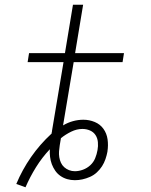

<svg xmlns="http://www.w3.org/2000/svg" viewBox="-20 -755 640 813"><path d="M88 38 49 24Q74 -36 111.5 -90Q149 -144 198 -189Q199 -190 199 -191.5Q199 -193 199 -195Q200 -196 200 -197Q200 -198 200 -200L249 -492H97L103 -530H255L289 -735H332L298 -530H505L499 -492H292L247 -224Q267 -236 289 -242Q311 -248 333 -248Q358 -248 381 -238.5Q404 -229 418 -209.5Q432 -190 435.5 -165Q439 -140 435 -114Q435 -114 435 -114Q435 -114 435 -113Q432 -97 426.5 -81Q421 -65 412 -51Q403 -37 390 -25Q377 -13 361 -6Q345 1 329 4.5Q313 8 297 8Q280 8 264.5 3.5Q249 -1 236 -10Q223 -19 214 -32Q205 -45 199.5 -59.5Q194 -74 192 -90.5Q190 -107 191 -123Q158 -88 132.5 -47Q107 -6 88 38ZM297 -30Q314 -30 331.5 -36.5Q349 -43 362.5 -55.5Q376 -68 383 -85Q390 -102 393 -120Q396 -136 394.5 -153Q393 -170 384.5 -183Q376 -196 361 -202.5Q346 -209 329 -209Q305 -209 281.5 -197.5Q258 -186 238 -170Q237 -162 235.5 -155Q234 -148 233 -140Q231 -127 230 -114.5Q229 -102 231 -89.5Q233 -77 238 -66Q243 -55 252 -47Q261 -39 272.5 -34.5Q284 -30 297 -30Z"/></svg>

Font: Iosevka Curly Slab XLtExObl
Style: Regular
Weight: 200
Width: 7
Italic angle: -9°
Monospace: yes
Designer: Belleve Invis
Foundry: Belleve Invis
Version: Version 11.0.0; ttfautohint (v1.8.3)